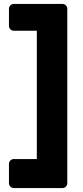

<svg xmlns="http://www.w3.org/2000/svg" viewBox="-20 -796 423 975"><path d="M50.6 159Q40 159 32.8 151.8Q25.5 144.5 25.5 133.9V36.8Q25.5 26.1 32.8 18.9Q40 11.6 50.6 11.6H167V-639.9H50.6Q40 -639.9 32.8 -647.1Q25.5 -654.4 25.5 -665V-750.9Q25.5 -761.5 32.8 -768.8Q40 -776 50.6 -776H296.6Q307.2 -776 314.5 -768.8Q321.7 -761.5 321.7 -750.9V133.9Q321.7 144.5 314.5 151.8Q307.2 159 296.6 159Z"/></svg>

Font: Rubik Light
Style: Regular
Weight: 300
Designer: Hubert and Fischer
Foundry: Hubert and Fischer
Version: Version 2.300;gftools[0.9.30]